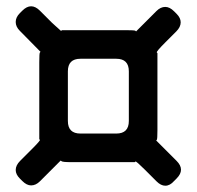

<svg xmlns="http://www.w3.org/2000/svg" viewBox="-20 -668 626 611"><path d="M173 -157 176 -155Q179 -152 207 -152H409L411 -154Q413 -156 441 -128L478 -91Q492 -77 506 -77Q521 -77 534 -92L542 -100Q556 -114 556 -128Q556 -142 542 -156L477 -221L479 -223Q481 -225 481 -254V-499L479 -501Q477 -504 506 -533L541 -568Q555 -582 555 -597Q555 -611 542 -624L534 -632Q520 -646 506 -646Q491 -646 478 -633L413 -568L411 -570Q409 -572 380 -572H177L175 -570Q174 -569 166 -577Q162 -581 156.5 -585.5Q151 -590 145 -596L107 -634Q93 -648 79 -648Q65 -648 51 -634L43 -626Q30 -613 30 -598Q30 -583 43 -570L109 -503L107 -501Q105 -499 105 -470V-225L107 -223Q109 -221 81 -193L44 -156Q30 -142 30 -127Q30 -113 43 -100L51 -92Q65 -78 79 -78Q94 -78 107 -91ZM196 -283V-441Q196 -481 236 -481H350Q390 -481 390 -441V-283Q390 -243 350 -243H236Q196 -243 196 -283Z"/></svg>

Font: WDXL Lubrifont SC
Style: Regular
Weight: 400
Designer: [WDXL Lubrifont] Copyright 2020-2022 (c) NightFurySL2001, Skr-ZERO; [ZCOOL QingKe HuangYou] Copyright 2018-2022 (c) The 
Version: Version 2.001;hotconv 1.1.1;makeotfexe 2.6.0